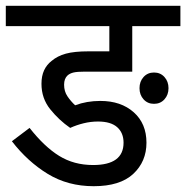

<svg xmlns="http://www.w3.org/2000/svg" viewBox="-20 -642 642 662"><path d="M318 -223Q293 -223 268.5 -217Q244 -211 222 -201Q183 -228 153 -265.5Q123 -303 123 -353Q123 -380 132 -399.5Q141 -419 158 -432Q178 -449 207 -457Q236 -465 285 -465H357V-552H0V-622H602V-552H436V-395H273Q246 -395 233.5 -392Q221 -389 213 -382Q201 -371 201 -350Q201 -327 212.5 -310Q224 -293 239 -279Q279 -294 326 -294Q397 -294 441 -255Q485 -216 485 -150Q485 -85 439.5 -42.5Q394 0 303 0Q214 0 144.5 -42.5Q75 -85 21 -155L82 -201Q133 -136 184 -104.5Q235 -73 301 -73Q406 -73 406 -150Q406 -184 384 -203.5Q362 -223 318 -223ZM461 -338Q461 -361 475 -376.5Q489 -392 511 -392Q533 -392 547 -376.5Q561 -361 561 -338Q561 -315 547 -299.5Q533 -284 511 -284Q489 -284 475 -299.5Q461 -315 461 -338Z"/></svg>

Font: Noto Sans SemiCondensed
Style: Regular
Weight: 400
Width: 4
Designer: Monotype Design Team
Foundry: Monotype Imaging Inc.
Version: Version 2.013; ttfautohint (v1.8.4.7-5d5b)